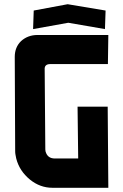

<svg xmlns="http://www.w3.org/2000/svg" viewBox="-20 -891 584 911"><path d="M229 0Q170 0 122 -39Q72 -80 57 -139Q55 -149 53.5 -157Q52 -165 52 -173L50 -621Q50 -667 80 -696Q112 -725 158 -725H494L492 -587H219Q190 -587 192 -561L195 -182Q195 -177 196 -173Q205 -139 240 -139H351L348 -385H491L494 0ZM140 -841 301 -871 481 -841 478 -753 304 -783 137 -753Z"/></svg>

Font: Covid19
Style: Regular
Weight: 400
Designer: Peter Wiegel
Foundry: (c) CAT - Ing. Peter Wiegel.  for Rudolf Maass + Partner GmbH
Version: Version 001.000